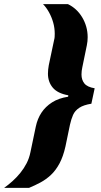

<svg xmlns="http://www.w3.org/2000/svg" viewBox="-91 -763 489 933"><path d="M-71 150Q-50 135 -30 117Q-10 99 7.5 77.5Q25 56 38 31Q51 6 57 -24L83 -148Q91 -186 110.5 -215.5Q130 -245 162 -265.5Q194 -286 240 -293L241 -300Q189 -309 165.5 -337Q142 -365 142 -405Q142 -415 143 -425Q144 -435 146 -446L172 -569Q174 -576 174.5 -583.5Q175 -591 175 -599Q175 -627 167.5 -653.5Q160 -680 147 -703.5Q134 -727 118 -743H239Q260 -733 277.5 -717Q295 -701 308 -679.5Q321 -658 328 -633.5Q335 -609 335 -582Q335 -572 334 -562.5Q333 -553 331 -543L309 -436Q307 -427 306 -418.5Q305 -410 305 -401Q305 -375 319 -357.5Q333 -340 369 -334L353 -259Q315 -253 294 -239Q273 -225 264 -204.5Q255 -184 249 -157L227 -51Q216 -2 198 31.5Q180 65 156.5 87Q133 109 106 123.5Q79 138 50 150Z"/></svg>

Font: Saira Thin ExtraBold
Style: Italic
Weight: 800
Italic angle: -12°
Version: Version 1.101